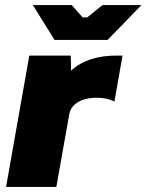

<svg xmlns="http://www.w3.org/2000/svg" viewBox="-20 -740 580 760"><path d="M4 0H203L254 -287C261 -329 306 -359 384 -352C401 -351 421 -344 433 -338L465 -520H441C370 -520 308 -503 261 -460C261 -480 261 -502 260 -520H96ZM196 -582H406L540 -720H386L325 -671H307L264 -720H110Z"/></svg>

Font: Fixel Display Black
Style: Italic
Weight: 900
Italic angle: -10°
Designer: AlfaBravo + MacPaw
Foundry: Kyrylo Tkachov, Marchela Mozhyna, Serhii Makarenko, Maria Weinstein, Zakhar Kryvoshyya
Version: Version 1.210;Glyphs 3.2 (3217)